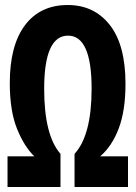

<svg xmlns="http://www.w3.org/2000/svg" viewBox="-20 -745 540 765"><path d="M10 0H221V-132Q156 -206 156 -391Q156 -603 251 -603Q345 -603 345 -392Q345 -206 277 -132V0H490V-122H379Q426 -162 453 -233Q480 -304 480 -411Q480 -566 417.5 -645.5Q355 -725 250 -725Q140 -725 79.5 -644.5Q19 -564 19 -414Q19 -303 48 -231.5Q77 -160 117 -122H10Z"/></svg>

Font: Noto Sans Mono Condensed Extra
Style: Regular
Weight: 800
Width: 3
Designer: Monotype Design Team
Foundry: Monotype Imaging Inc.
Version: Version 1.900